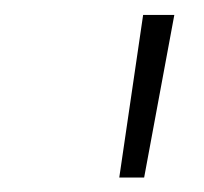

<svg xmlns="http://www.w3.org/2000/svg" viewBox="-20 -748 281 264"><path d="M144 -503.9 176.8 -727.5H219.7L178.2 -503.9Z"/></svg>

Font: Inter Display Extra Light
Style: Italic
Weight: 200
Italic angle: -9.39999°
Designer: Rasmus Andersson
Foundry: rsms
Version: Version 4.000;git-4fc901f